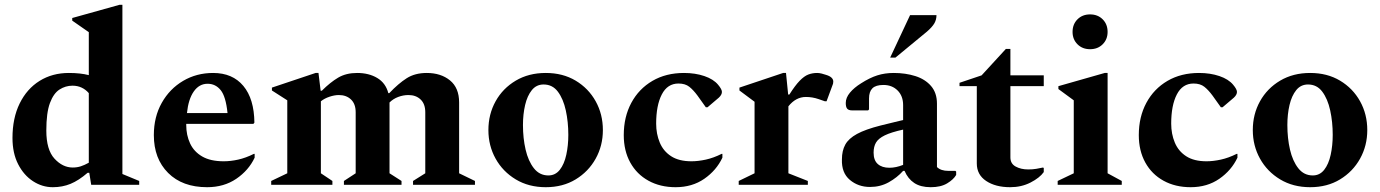

<svg xmlns="http://www.w3.org/2000/svg" viewBox="-20 -770 5752 800"><path d="M200 10Q156 10 117.5 -15Q79 -40 55.5 -86Q32 -132 32 -195Q32 -278 62 -339Q92 -400 145 -433Q198 -466 267 -466Q315 -466 350 -457V-636L281 -684V-695L478 -750H490V-45L560 -16V0H360L352 -50H345Q308 -18 274 -4Q240 10 200 10ZM173 -226Q173 -146 207 -109Q241 -72 283 -72Q301 -72 316.5 -77Q332 -82 350 -92V-382Q337 -397 320 -405Q303 -413 282 -413Q253 -413 228 -397Q203 -381 188 -340.5Q173 -300 173 -226Z M843 10Q740 10 680.5 -49.5Q621 -109 621 -207Q621 -283 654 -341.5Q687 -400 743 -433Q799 -466 868 -466Q949 -466 994 -412Q1039 -358 1040 -259L1036 -254H756V-249Q756 -207 772 -172.5Q788 -138 822.5 -118Q857 -98 912 -98Q941 -98 972.5 -105Q1004 -112 1038 -129H1041V-113Q1016 -60 964.5 -25Q913 10 843 10ZM845 -421Q810 -421 787.5 -389Q765 -357 759 -299H928Q921 -368 899.5 -394.5Q878 -421 845 -421Z M1110 0V-16L1177 -48V-352L1113 -393V-405L1295 -466H1307L1316 -392H1321Q1356 -427 1389 -446.5Q1422 -466 1468 -466Q1517 -466 1552 -445Q1587 -424 1598 -382H1602Q1640 -422 1674.5 -444Q1709 -466 1758 -466Q1817 -466 1855 -435Q1893 -404 1893 -343V-48L1959 -16V0H1701V-16L1752 -48V-302Q1752 -337 1732.5 -355.5Q1713 -374 1682 -374Q1660 -374 1639 -366Q1618 -358 1603 -343V-48L1653 -16V0H1413V-16L1462 -48V-302Q1462 -337 1442.5 -355.5Q1423 -374 1392 -374Q1374 -374 1353 -367Q1332 -360 1317 -348V-48L1365 -16V0Z M2254 10Q2183 10 2129 -22.5Q2075 -55 2045 -109Q2015 -163 2015 -228Q2015 -294 2045 -348Q2075 -402 2129 -434Q2183 -466 2254 -466Q2325 -466 2378.5 -434Q2432 -402 2462 -348Q2492 -294 2492 -228Q2492 -163 2462 -109Q2432 -55 2378.5 -22.5Q2325 10 2254 10ZM2265 -39Q2294 -39 2312.5 -62.5Q2331 -86 2339.5 -125Q2348 -164 2348 -208Q2348 -262 2337.5 -310Q2327 -358 2304.5 -388Q2282 -418 2245 -418Q2215 -418 2196 -394.5Q2177 -371 2168 -332.5Q2159 -294 2159 -249Q2159 -194 2170 -146.5Q2181 -99 2204.5 -69Q2228 -39 2265 -39Z M2795 10Q2731 10 2682 -17Q2633 -44 2606 -93Q2579 -142 2579 -207Q2579 -283 2610.5 -341.5Q2642 -400 2698.5 -433Q2755 -466 2830 -466Q2877 -466 2915 -453Q2953 -440 2972 -417Q2988 -398 2988 -387Q2988 -375 2975 -363L2928 -323H2921L2886 -372Q2869 -395 2852 -408.5Q2835 -422 2807 -422Q2761 -422 2737.5 -376.5Q2714 -331 2714 -255Q2714 -212 2729 -176Q2744 -140 2776.5 -119Q2809 -98 2861 -98Q2889 -98 2921 -105Q2953 -112 2987 -129H2990V-113Q2965 -60 2914.5 -25Q2864 10 2795 10Z M3058 0V-16L3124 -48V-346L3061 -393V-405L3243 -466H3255L3264 -376H3269Q3293 -414 3312 -433.5Q3331 -453 3348 -459.5Q3365 -466 3385 -466Q3393 -466 3403.5 -463.5Q3414 -461 3422 -458Q3452 -449 3452 -430Q3452 -421 3448 -413L3424 -348H3417L3391 -357Q3365 -366 3338 -366Q3296 -366 3265 -327V-48L3346 -16V0Z M3605 9Q3556 9 3521 -20.5Q3486 -50 3488 -106Q3488 -142 3502 -167.5Q3516 -193 3551 -212Q3586 -231 3649 -247L3743 -270V-332Q3743 -370 3720 -393Q3697 -416 3661 -416Q3629 -416 3615 -402Q3601 -388 3601 -360V-314L3597 -310H3531Q3516 -310 3510 -317Q3504 -324 3504 -341Q3504 -363 3521.5 -384Q3539 -405 3568 -423Q3604 -446 3635.5 -456Q3667 -466 3704 -466Q3753 -466 3794 -453Q3835 -440 3859.5 -411.5Q3884 -383 3884 -338V-74Q3900 -58 3932 -58H3961L3964 -55V-41Q3953 -22 3926.5 -6Q3900 10 3858 10Q3816 10 3789.5 -7.5Q3763 -25 3749 -58H3743Q3718 -30 3683 -10.5Q3648 9 3605 9ZM3620 -134Q3620 -102 3637.5 -86.5Q3655 -71 3686 -71Q3713 -71 3743 -83V-230Q3693 -219 3666.5 -206Q3640 -193 3630 -176Q3620 -159 3620 -134ZM3689 -530 3772 -707H3882Q3882 -688 3873 -672.5Q3864 -657 3842 -638L3711 -530Z M4189 10Q4128 10 4089 -16Q4050 -42 4050 -89V-411H3978V-425L4070 -456L4171 -566H4190V-456H4329V-411H4190V-114Q4190 -88 4212 -76Q4234 -64 4264 -64Q4283 -64 4297.5 -66.5Q4312 -69 4326 -72L4329 -70V-53Q4312 -29 4274 -9.5Q4236 10 4189 10Z M4522 -565Q4490 -565 4469.5 -585.5Q4449 -606 4449 -637Q4449 -669 4469.5 -689.5Q4490 -710 4522 -710Q4554 -710 4574.5 -689.5Q4595 -669 4595 -637Q4595 -606 4574.5 -585.5Q4554 -565 4522 -565ZM4387 0V-16L4454 -48V-352L4390 -399V-411L4583 -466H4595V-48L4654 -16V0Z M4941 10Q4877 10 4828 -17Q4779 -44 4752 -93Q4725 -142 4725 -207Q4725 -283 4756.5 -341.5Q4788 -400 4844.5 -433Q4901 -466 4976 -466Q5023 -466 5061 -453Q5099 -440 5118 -417Q5134 -398 5134 -387Q5134 -375 5121 -363L5074 -323H5067L5032 -372Q5015 -395 4998 -408.5Q4981 -422 4953 -422Q4907 -422 4883.5 -376.5Q4860 -331 4860 -255Q4860 -212 4875 -176Q4890 -140 4922.5 -119Q4955 -98 5007 -98Q5035 -98 5067 -105Q5099 -112 5133 -129H5136V-113Q5111 -60 5060.5 -25Q5010 10 4941 10Z M5439 10Q5368 10 5314 -22.5Q5260 -55 5230 -109Q5200 -163 5200 -228Q5200 -294 5230 -348Q5260 -402 5314 -434Q5368 -466 5439 -466Q5510 -466 5563.5 -434Q5617 -402 5647 -348Q5677 -294 5677 -228Q5677 -163 5647 -109Q5617 -55 5563.5 -22.5Q5510 10 5439 10ZM5450 -39Q5479 -39 5497.5 -62.5Q5516 -86 5524.5 -125Q5533 -164 5533 -208Q5533 -262 5522.5 -310Q5512 -358 5489.5 -388Q5467 -418 5430 -418Q5400 -418 5381 -394.5Q5362 -371 5353 -332.5Q5344 -294 5344 -249Q5344 -194 5355 -146.5Q5366 -99 5389.5 -69Q5413 -39 5450 -39Z"/></svg>

Font: Spectral
Style: Bold
Weight: 700
Designer: Jean-Baptiste Levee
Foundry: Production Type
Version: Version 2.001